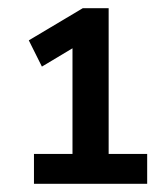

<svg xmlns="http://www.w3.org/2000/svg" viewBox="-20 -733 404 472"><path d="M63.5 -281.2V-354.5H158.2V-614.3L83 -569.3L50.8 -633.8L183.6 -712.9H247.1V-354.5H341.8V-281.2Z"/></svg>

Font: Min Sans Medium
Style: Regular
Weight: 500
Designer: Jinseong-Kim, NotoSansCJK, Nunito
Foundry: Jinseong-Kim
Version: Version 1.400;Glyphs 3.1.2 (3151)